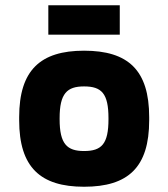

<svg xmlns="http://www.w3.org/2000/svg" viewBox="-20 -702 640 731"><path d="M53 -256V-244C53 -65 134 9 300 9C468 9 548 -65 548 -244V-256C548 -435 468 -509 300 -509C134 -509 53 -435 53 -256ZM164 -570H436V-682H164ZM207 -248V-252C207 -346 235 -373 300 -373C367 -373 393 -346 393 -252V-248C393 -154 367 -127 300 -127C235 -127 207 -154 207 -248Z"/></svg>

Font: LT Wave Mono Black
Style: Regular
Weight: 900
Designer: Daniel Lyons
Version: Version 2.5 (Glyphs App)